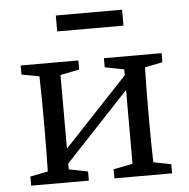

<svg xmlns="http://www.w3.org/2000/svg" viewBox="-49 -708 743 756"><g transform="rotate(-5 322.5 -329.5)"><path d="M44 0V-36L114 -50Q115 -87 115.5 -131Q116 -175 116 -210V-265Q116 -299 115.5 -343.5Q115 -388 114 -426L44 -439V-475H272V-439L197 -424V-133L449 -401V-424L373 -439V-475H601V-439L531 -425Q530 -387 529.5 -343Q529 -299 529 -265V-210Q529 -175 529.5 -131Q530 -87 531 -50L601 -36V0H373V-36L449 -51V-343L197 -74V-51L272 -36V0ZM199 -596V-659H461V-596Z"/></g></svg>

Font: Source Serif Pro
Style: Regular
Weight: 400
Designer: Frank Grießhammer
Foundry: Adobe Systems Incorporated
Version: Version 2.000;PS 1.000;hotconv 16.6.51;makeotf.lib2.5.65220